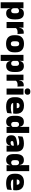

<svg xmlns="http://www.w3.org/2000/svg" viewBox="2326 -3058 905 5596"><g transform="rotate(90 2778.0 -260.5)"><path d="M367 12Q322.5 12 293 -3Q263.5 -18 246.5 -45.2Q229.5 -72.5 222.5 -109H180L220 -216.5Q220.5 -191 229.2 -172.5Q238 -154 254.8 -144Q271.5 -134 295.5 -134Q331 -134 349 -155.2Q367 -176.5 367 -219V-279Q367 -322 349.5 -342.8Q332 -363.5 296.5 -363.5Q277.5 -363.5 261.5 -356.5Q245.5 -349.5 234 -337.8Q222.5 -326 217 -311.5L176.5 -383.5H222.5Q229.5 -417.5 246.5 -445Q263.5 -472.5 294 -488.5Q324.5 -504.5 372.5 -504.5Q457.5 -504.5 501.2 -447.5Q545 -390.5 545 -275.5V-223Q545 -106.5 501.2 -47.2Q457.5 12 367 12ZM222 172H46V-492.5H222L216 -352L220 -340V-158L217 -128.5L222 0Z M796.5 -267.5 745.5 -367.5H787Q797 -430 831 -465.2Q865 -500.5 928.5 -500.5Q938 -500.5 946.2 -499.5Q954.5 -498.5 962.5 -497L971 -317Q961 -319 947.2 -320Q933.5 -321 920.5 -321Q873.5 -321 842.5 -306.8Q811.5 -292.5 796.5 -267.5ZM799 0H622V-492.5H787L780 -329.5H799Z M1256 15Q1132.5 15 1069.8 -45.2Q1007 -105.5 1007 -212.5V-275Q1007 -384.5 1070 -446Q1133 -507.5 1256 -507.5Q1379.5 -507.5 1442.2 -446Q1505 -384.5 1505 -275V-212.5Q1505 -105.5 1442.5 -45.2Q1380 15 1256 15ZM1256 -124Q1291.5 -124 1309.8 -145.2Q1328 -166.5 1328 -206V-282Q1328 -324.5 1309.8 -346.5Q1291.5 -368.5 1256 -368.5Q1221 -368.5 1202.5 -346.5Q1184 -324.5 1184 -282V-206Q1184 -166.5 1202.5 -145.2Q1221 -124 1256 -124Z M1901 12Q1856.5 12 1827 -3Q1797.5 -18 1780.5 -45.2Q1763.5 -72.5 1756.5 -109H1714L1754 -216.5Q1754.5 -191 1763.2 -172.5Q1772 -154 1788.8 -144Q1805.5 -134 1829.5 -134Q1865 -134 1883 -155.2Q1901 -176.5 1901 -219V-279Q1901 -322 1883.5 -342.8Q1866 -363.5 1830.5 -363.5Q1811.5 -363.5 1795.5 -356.5Q1779.5 -349.5 1768 -337.8Q1756.5 -326 1751 -311.5L1710.5 -383.5H1756.5Q1763.5 -417.5 1780.5 -445Q1797.5 -472.5 1828 -488.5Q1858.5 -504.5 1906.5 -504.5Q1991.5 -504.5 2035.2 -447.5Q2079 -390.5 2079 -275.5V-223Q2079 -106.5 2035.2 -47.2Q1991.5 12 1901 12ZM1756 172H1580V-492.5H1756L1750 -352L1754 -340V-158L1751 -128.5L1756 0Z M2330.5 -267.5 2279.5 -367.5H2321Q2331 -430 2365 -465.2Q2399 -500.5 2462.5 -500.5Q2472 -500.5 2480.2 -499.5Q2488.5 -498.5 2496.5 -497L2505 -317Q2495 -319 2481.2 -320Q2467.5 -321 2454.5 -321Q2407.5 -321 2376.5 -306.8Q2345.5 -292.5 2330.5 -267.5ZM2333 0H2156V-492.5H2321L2314 -329.5H2333Z M2738 0H2561V-492.5H2738ZM2649.5 -528Q2601 -528 2579 -549.8Q2557 -571.5 2557 -608.5V-612.5Q2557 -649.5 2579 -671.2Q2601 -693 2649.5 -693Q2697.5 -693 2719.8 -671.2Q2742 -649.5 2742 -612.5V-608.5Q2742 -571 2719.8 -549.5Q2697.5 -528 2649.5 -528Z M3086.5 13Q2945 13 2878.8 -48.5Q2812.5 -110 2812.5 -228.5V-267Q2812.5 -384.5 2874.8 -446Q2937 -507.5 3056.5 -507.5Q3136 -507.5 3189 -481.2Q3242 -455 3268.8 -405.8Q3295.5 -356.5 3295.5 -287V-271.5Q3295.5 -251.5 3293.8 -230.8Q3292 -210 3288.5 -192.5H3130Q3132 -223 3132.8 -250Q3133.5 -277 3133.5 -298.5Q3133.5 -324.5 3125.5 -342.2Q3117.5 -360 3100.5 -369.2Q3083.5 -378.5 3056.5 -378.5Q3016 -378.5 2997.8 -357.5Q2979.5 -336.5 2979.5 -298V-253.5L2980.5 -234.5V-203.5Q2980.5 -188 2986 -173.5Q2991.5 -159 3006.2 -147.8Q3021 -136.5 3048.2 -130Q3075.5 -123.5 3119 -123.5Q3163.5 -123.5 3206 -130.8Q3248.5 -138 3288 -151L3274 -22.5Q3239.5 -5.5 3191.8 3.8Q3144 13 3086.5 13ZM3253 -192.5H2906V-296.5H3253Z M3528 12Q3443 12 3399.2 -45.2Q3355.5 -102.5 3355.5 -217V-269.5Q3355.5 -386 3399.2 -445.2Q3443 -504.5 3533 -504.5Q3577 -504.5 3606 -489.5Q3635 -474.5 3651.8 -447.5Q3668.5 -420.5 3675 -383.5H3720.5L3680.5 -281Q3680 -307 3671.2 -325.2Q3662.5 -343.5 3646.2 -353.5Q3630 -363.5 3606 -363.5Q3570.5 -363.5 3552 -342.5Q3533.5 -321.5 3533.5 -279.5V-219Q3533.5 -176.5 3552.2 -155.2Q3571 -134 3608.5 -134Q3627 -134 3641.8 -140.5Q3656.5 -147 3667 -158.5Q3677.5 -170 3683.5 -185L3727 -109H3678Q3671 -75 3654 -47.5Q3637 -20 3606.5 -4Q3576 12 3528 12ZM3854.5 0H3678.5L3683.5 -128.5L3680.5 -153V-350V-372.5L3678.5 -517V-659.5H3854.5Z M4399 0H4225.5L4230.5 -126L4227 -130.5V-283.5L4225.5 -301.5Q4225.5 -336 4203.2 -352.2Q4181 -368.5 4127.5 -368.5Q4079 -368.5 4034.2 -357Q3989.5 -345.5 3948.5 -330.5L3963 -465Q3988 -476 4018.5 -485.2Q4049 -494.5 4085 -500Q4121 -505.5 4161.5 -505.5Q4230 -505.5 4275.8 -489.8Q4321.5 -474 4348.5 -445.2Q4375.5 -416.5 4387.2 -377Q4399 -337.5 4399 -290ZM4073 12Q3999 12 3961.2 -25.8Q3923.5 -63.5 3923.5 -133V-145.5Q3923.5 -219.5 3968.8 -254.5Q4014 -289.5 4113.5 -302L4239 -318L4249.5 -217L4143 -201.5Q4114 -197.5 4102.8 -187.8Q4091.5 -178 4091.5 -159V-157Q4091.5 -139.5 4103.2 -128.5Q4115 -117.5 4142.5 -117.5Q4165.5 -117.5 4182.2 -123.8Q4199 -130 4210.2 -140.5Q4221.5 -151 4228 -163.5L4253 -103.5H4224.5Q4217 -70 4200.8 -44Q4184.5 -18 4154 -3Q4123.5 12 4073 12Z M4642.5 12Q4557.5 12 4513.8 -45.2Q4470 -102.5 4470 -217V-269.5Q4470 -386 4513.8 -445.2Q4557.5 -504.5 4647.5 -504.5Q4691.5 -504.5 4720.5 -489.5Q4749.5 -474.5 4766.2 -447.5Q4783 -420.5 4789.5 -383.5H4835L4795 -281Q4794.5 -307 4785.8 -325.2Q4777 -343.5 4760.8 -353.5Q4744.5 -363.5 4720.5 -363.5Q4685 -363.5 4666.5 -342.5Q4648 -321.5 4648 -279.5V-219Q4648 -176.5 4666.8 -155.2Q4685.5 -134 4723 -134Q4741.5 -134 4756.2 -140.5Q4771 -147 4781.5 -158.5Q4792 -170 4798 -185L4841.5 -109H4792.5Q4785.5 -75 4768.5 -47.5Q4751.5 -20 4721 -4Q4690.5 12 4642.5 12ZM4969 0H4793L4798 -128.5L4795 -153V-350V-372.5L4793 -517V-659.5H4969Z M5318 13Q5176.5 13 5110.2 -48.5Q5044 -110 5044 -228.5V-267Q5044 -384.5 5106.2 -446Q5168.5 -507.5 5288 -507.5Q5367.5 -507.5 5420.5 -481.2Q5473.5 -455 5500.2 -405.8Q5527 -356.5 5527 -287V-271.5Q5527 -251.5 5525.2 -230.8Q5523.5 -210 5520 -192.5H5361.5Q5363.5 -223 5364.2 -250Q5365 -277 5365 -298.5Q5365 -324.5 5357 -342.2Q5349 -360 5332 -369.2Q5315 -378.5 5288 -378.5Q5247.5 -378.5 5229.2 -357.5Q5211 -336.5 5211 -298V-253.5L5212 -234.5V-203.5Q5212 -188 5217.5 -173.5Q5223 -159 5237.8 -147.8Q5252.5 -136.5 5279.8 -130Q5307 -123.5 5350.5 -123.5Q5395 -123.5 5437.5 -130.8Q5480 -138 5519.5 -151L5505.5 -22.5Q5471 -5.5 5423.2 3.8Q5375.5 13 5318 13ZM5484.5 -192.5H5137.5V-296.5H5484.5Z"/></g></svg>

Font: Anek Kannada ExtraBold
Style: Regular
Weight: 800
Version: Version 1.003